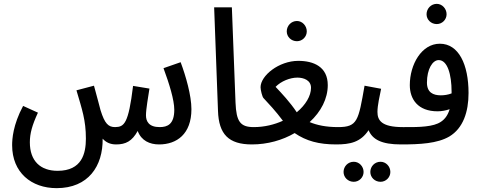

<svg xmlns="http://www.w3.org/2000/svg" viewBox="-20 -745 2490 997"><path d="M274 232C439 232 515 117 513 -25C530 -6 552 5 583 5C633 5 666 -12 695 -65C714 -14 758 5 806 5C898 5 974 -49 974 -178C974 -249 945 -350 918 -422L829 -391C859 -310 885 -226 885 -175C885 -99 849 -85 809 -85C753 -85 738 -115 738 -146C738 -179 750 -245 756 -285L671 -299C647 -102 625 -86 578 -85C543 -85 524 -102 502 -173C496 -195 489 -224 468 -300L377 -276C406 -177 426 -121 426 -25C426 51 406 142 279 142C190 142 135 91 135 -6C135 -52 147 -95 177 -160L100 -195C47 -96 43 -22 43 9C43 151 143 232 274 232Z M1288 5C1329 5 1344 -15 1344 -42C1344 -68 1330 -85 1298 -85C1228 -85 1207 -113 1203 -212L1184 -707H1092L1112 -169C1116 -48 1167 5 1288 5Z M1522 -531C1550 -531 1573 -554 1573 -582C1573 -611 1550 -636 1522 -636C1492 -636 1469 -611 1469 -582C1469 -554 1492 -531 1522 -531Z M1288 5C1369 5 1447 -17 1510 -54C1570 -13 1635 5 1726 5C1762 5 1782 -11 1782 -42C1782 -69 1765 -85 1736 -85C1673 -85 1626 -95 1588 -111C1647 -165 1682 -233 1682 -303C1682 -398 1609 -429 1529 -429C1428 -429 1333 -352 1333 -292C1333 -277 1342 -242 1348 -236C1374 -208 1411 -169 1449 -118C1405 -98 1353 -85 1298 -85ZM1411 -294C1440 -324 1487 -342 1524 -342C1558 -342 1595 -328 1595 -289C1595 -247 1567 -200 1521 -162C1485 -216 1443 -260 1411 -294Z M1956 199C1984 199 2007 176 2007 148C2007 119 1984 95 1956 95C1926 95 1903 119 1903 148C1903 176 1926 199 1956 199ZM1817 199C1845 199 1868 176 1868 148C1868 119 1845 95 1817 95C1787 95 1764 119 1764 148C1764 176 1787 199 1817 199Z M1725 5C1798 5 1852 -6 1894 -69C1914 -21 1961 5 2062 5C2104 5 2119 -15 2119 -42C2119 -68 2104 -85 2072 -85C1961 -85 1940 -120 1940 -164C1940 -198 1952 -249 1959 -284L1873 -300C1841 -118 1837 -85 1735 -85Z M2248 -620C2276 -620 2299 -643 2299 -671C2299 -700 2276 -725 2248 -725C2218 -725 2195 -700 2195 -671C2195 -643 2218 -620 2248 -620Z M2062 5C2162 5 2251 0 2313 -36C2385 -79 2413 -164 2413 -262C2413 -410 2362 -518 2264 -518C2169 -518 2108 -410 2108 -303C2108 -230 2150 -167 2252 -167C2273 -167 2295 -171 2315 -178C2304 -142 2285 -118 2254 -104C2207 -83 2128 -85 2071 -85ZM2197 -316C2197 -386 2226 -433 2258 -433C2303 -433 2325 -360 2325 -268C2325 -265 2325 -263 2325 -260C2307 -253 2287 -250 2269 -250C2229 -250 2197 -265 2197 -316Z"/></svg>

Font: Noto Sans Arabic ExtCond Med
Style: Regular
Weight: 500
Width: 2
Designer: Monotype Design Team, Nadine Chahine, Nizar Qandah and Khaled Hosny
Foundry: Monotype Imaging Inc.
Version: Version 2.012